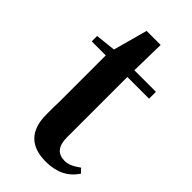

<svg xmlns="http://www.w3.org/2000/svg" viewBox="-222 -754 831 831"><g transform="rotate(45 193.0 -338.5)"><path d="M241 16C306 16 354 -8 385 -55L367 -74C340 -54 317 -44 296 -44C253 -44 231 -70 231 -123V-493H364V-535H232L235 -693H149L106 -536L13 -526V-493H99V-231C99 -217 99 -198 98 -175C98 -156 98 -141 98 -131C98 -33 146 16 241 16Z"/></g></svg>

Font: AllPunType Bold
Style: Regular
Weight: 700
Version: 1.0